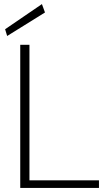

<svg xmlns="http://www.w3.org/2000/svg" viewBox="-20 -919 543 939"><path d="M79 0V-700H124V-37H464V0ZM15 -743 5 -776 185 -899 200 -858Z"/></svg>

Font: DM Sans 12pt ExtraLight
Style: Regular
Weight: 250
Version: Version 4.004;gftools[0.9.30]